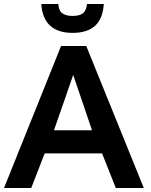

<svg xmlns="http://www.w3.org/2000/svg" viewBox="-24 -941 756 961"><path d="M339.8 -776.4Q192.4 -776.4 182.6 -920.9H267.6Q270.5 -883.8 292.5 -871.6Q303.7 -865.7 314.5 -863.5Q325.2 -861.3 339.8 -861.3Q355 -861.3 367.4 -864Q379.9 -866.7 389.2 -873.3Q398.4 -879.9 404.1 -891.6Q409.7 -903.3 411.1 -920.9H495.6Q490.2 -845.7 450.9 -811Q411.6 -776.4 339.8 -776.4ZM436.5 -289.1Q408.2 -372.6 384.8 -441.4Q361.3 -510.3 342.3 -565.9Q326.7 -519.5 302.5 -450.7Q278.3 -381.8 246.1 -289.1ZM-3.9 0 281.7 -710.9H407.7L695.8 0H555.7L486.8 -173.3H199.7L132.3 0Z"/></svg>

Font: Ride
Style: Bold
Weight: 700
Version: Version 3.000